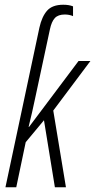

<svg xmlns="http://www.w3.org/2000/svg" viewBox="-20 -786 399 806"><path d="M2.9 0 145.5 -670.4Q155.8 -716.3 177.7 -741.2Q199.7 -766.1 245.6 -766.1Q270 -766.1 286.6 -759.3V-718.3Q271 -725.1 252 -725.1Q224.1 -725.1 210.2 -710.2Q196.3 -695.3 189.5 -662.6L127.4 -373Q121.1 -343.3 114.7 -314.7Q108.4 -286.1 100.1 -253.4H102.1L309.6 -529.8H359.4L203.6 -321.8L256.8 0H210.4L164.6 -281.2L87.9 -189L48.3 0Z"/></svg>

Font: Open Sans Condensed Light
Style: Italic
Weight: 300
Width: 3
Italic angle: -12°
Designer: Monotype Design Team
Foundry: Monotype Imaging Inc.
Version: Version 3.000; ttfautohint (v1.8.4)